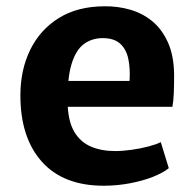

<svg xmlns="http://www.w3.org/2000/svg" viewBox="-20 -584 620 612"><path d="M310.5 8Q182 8 113.5 -68.5Q45 -145 45 -280Q45 -361 76.2 -425Q107.5 -489 167 -526.2Q226.5 -563.5 312.5 -564Q356 -564.5 395.5 -553Q435 -541.5 466 -515.8Q497 -490 515.8 -447.8Q534.5 -405.5 535 -344.5Q535 -314 534 -288Q533 -262 529.5 -243.5H196Q199 -194 217 -163.5Q236.5 -131 269.8 -116.8Q303 -102.5 347 -102.5Q371 -102.5 399.5 -106.5Q428 -110.5 453.5 -117.2Q479 -124 492.5 -131L518 -48Q499.5 -33 467.2 -20.2Q435 -7.5 394.2 0.2Q353.5 8 310.5 8ZM393 -326Q395.5 -366.5 388.8 -397.2Q382 -428 362.5 -445.2Q343 -462.5 307.5 -462.5Q273 -462.5 247.2 -443.5Q221.5 -424.5 207.5 -378Q201 -356 198 -326Z"/></svg>

Font: Koeln Type Sans
Style: Bold
Weight: 700
Designer: Eben Sorkin
Foundry: Eben Sorkin
Version: Version 2.001